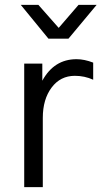

<svg xmlns="http://www.w3.org/2000/svg" viewBox="-20 -765 434 785"><path d="M293 -523Q325 -523 361 -509V-439Q326 -455 286 -455Q227 -455 191 -407Q155 -359 155 -283V0H79V-505H153V-435Q201 -523 293 -523ZM65 -745H137L220 -651L301 -745H375L260 -607H178Z"/></svg>

Font: Metropolitano
Style: Regular
Weight: 400
Designer: Fonts by Alex Slobzheninov & Chris M. Simpson / Changes by Cristiano Sobral
Foundry: Fonts by Alex Slobzheninov & Chris M. Simpson / Changes by Cristiano Sobral
Version: Version 1.00;August 30, 2020;FontCreator 13.0.0.2681 64-bit